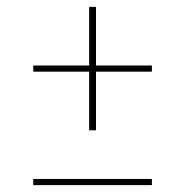

<svg xmlns="http://www.w3.org/2000/svg" viewBox="-20 -540 540 560"><path d="M240 -160V-331H77V-349H240V-520H260V-349H423V-331H260V-160ZM77 0V-18H423V0Z"/></svg>

Font: Iosevka Slab Thin
Style: Regular
Weight: 100
Monospace: yes
Designer: Belleve Invis
Foundry: Belleve Invis
Version: Version 11.1.0; ttfautohint (v1.8.3)